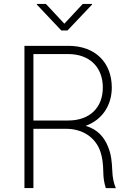

<svg xmlns="http://www.w3.org/2000/svg" viewBox="-20 -962 654 982"><path d="M105 0H150.9V-303.2H320.8C402.8 -302.2 463.4 -260.3 489.3 -197.3C503.9 -161.6 507.8 -121.6 508.3 -82C508.8 -50.3 512.7 -27.3 521 0L572.3 0.5C561 -27.8 555.7 -53.7 554.2 -89.8C552.2 -135.7 548.8 -170.9 534.2 -207.5C513.7 -261.7 478 -300.8 418 -318.4C502.4 -348.6 551.8 -422.9 551.8 -514.2C551.8 -640.6 468.3 -727.5 330.6 -727.5H105ZM214.8 -941.9H168.5V-938.5L293.5 -806.2H325.2L450.7 -938.5V-941.9H403.3L309.1 -840.8ZM150.9 -345.7V-685.5H328.6C439.5 -685.5 505.9 -617.2 505.9 -514.2C505.9 -412.1 439.5 -345.7 329.1 -345.7Z"/></svg>

Font: Raveo ExtraLight
Style: Regular
Weight: 200
Designer: Jakub Foglar, Rasmus Andersson (Inter)
Foundry: Jakubfoglar.com
Version: Version 1.100;Glyphs 3.2.3 (3260)